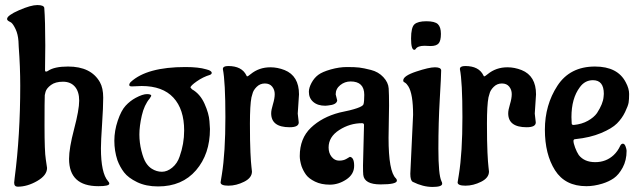

<svg xmlns="http://www.w3.org/2000/svg" viewBox="-20 -717 2522 759"><path d="M159 -537 158 -440Q158 -434 162 -434Q166 -434 170 -437Q195 -454 249 -454Q340 -454 375 -392Q388 -369 388 -331Q388 -293 383.5 -226Q379 -159 379 -131Q379 -33 407 -1Q412 4 412 9Q412 19 369 19Q253 19 253 -89Q253 -131 273 -207Q293 -283 293 -319Q293 -355 276 -374.5Q259 -394 229 -394Q199 -394 181.5 -381Q164 -368 160 -354L157 -341Q156 -322 156 -220Q156 -118 161 -87.5Q166 -57 166 -53Q166 -24 127 -1.5Q88 21 50 21Q36 21 36 5L38 -14Q60 -182 60 -378Q60 -454 54 -532L53 -554Q51 -582 41.5 -602Q32 -622 24 -628L15 -633Q8 -637 8 -642Q8 -656 55 -676.5Q102 -697 127.5 -697Q153 -697 155 -686Q159 -635 159 -537Z M540 -377Q514 -376 502.5 -375.5Q491 -375 491 -381Q491 -387 497 -393Q561 -452 713 -452Q765 -452 795 -443L805 -440Q817 -435 817 -429Q817 -424 810 -421Q783 -413 758 -395.5Q733 -378 733 -371L739 -364Q771 -346 788.5 -307Q806 -268 808 -238L810 -207Q810 -108 755 -44Q700 20 605 20Q557 20 522 3Q487 -14 470.5 -35.5Q454 -57 444 -84Q432 -121 432 -160.5Q432 -200 445.5 -240Q459 -280 476.5 -299Q494 -318 516 -330Q544 -345 561 -345Q578 -345 578 -338L572 -328Q550 -302 540.5 -260Q531 -218 531 -185.5Q531 -153 539 -121Q547 -89 557 -73.5Q567 -58 580 -50Q599 -38 620 -38Q641 -38 661 -54.5Q681 -71 690 -98Q708 -148 708 -201Q708 -285 665.5 -331Q623 -377 540 -377Z M1157 -268 1161 -233Q1161 -214 1125 -214Q1052 -214 1052 -269Q1052 -282 1059 -305Q1066 -328 1066 -345Q1066 -362 1056 -374.5Q1046 -387 1027 -387Q1008 -387 994.5 -373.5Q981 -360 978 -346L974 -332Q968 -301 968 -228.5Q968 -156 970 -114.5Q972 -73 974 -57.5Q976 -42 976 -39Q976 -14 945 1.5Q914 17 883 17Q852 17 852 4L857 -27Q871 -114 871 -254Q871 -394 861 -444Q861 -456 882 -456Q936 -456 954 -419Q955 -415 957.5 -415Q960 -415 971 -424Q1004 -451 1049 -451Q1077 -451 1105 -440Q1162 -417 1162 -344Z M1518 -300 1516 -172Q1516 -39 1545 -12Q1549 -8 1549 -3Q1549 12 1484.5 12Q1420 12 1416 -26Q1415 -35 1415 -63L1419 -223Q1419 -230 1411 -230Q1363 -230 1321 -203Q1279 -176 1279 -134Q1279 -112 1291 -97Q1303 -82 1320.5 -82Q1338 -82 1349.5 -89Q1361 -96 1363 -97Q1380 -95 1380 -61.5Q1380 -28 1349 -7.5Q1318 13 1284 13Q1250 13 1225.5 1Q1201 -11 1190 -26Q1179 -41 1172 -60Q1165 -83 1165 -100Q1165 -170 1209 -212Q1253 -254 1322 -272Q1413 -290 1417 -305Q1420 -316 1420 -342Q1420 -395 1366 -395Q1343 -395 1325 -380.5Q1307 -366 1307 -344L1313 -320Q1311 -303 1277 -300L1266 -299Q1236 -299 1218.5 -314Q1201 -329 1201 -354Q1201 -370 1211.5 -389.5Q1222 -409 1238 -421Q1254 -433 1287.5 -442.5Q1321 -452 1352 -452Q1383 -452 1400 -450Q1417 -448 1446.5 -440.5Q1476 -433 1495.5 -412Q1515 -391 1516.5 -367.5Q1518 -344 1518 -300Z M1682 -535 1658 -536Q1631 -536 1623 -523Q1621 -520 1618 -520Q1605 -520 1605 -564.5Q1605 -609 1618.5 -621Q1632 -633 1665.5 -633Q1699 -633 1711 -621.5Q1723 -610 1723 -583Q1723 -556 1714 -545.5Q1705 -535 1682 -535ZM1602 -30 1613 -263Q1613 -346 1594 -376Q1588 -386 1580 -391Q1574 -393 1574 -399Q1574 -417 1625 -434Q1676 -451 1699.5 -451Q1723 -451 1724 -439Q1724 -419 1718.5 -325.5Q1713 -232 1713 -129Q1713 -26 1725 -1Q1728 4 1728 9Q1728 22 1690 22Q1652 22 1612 2Q1602 -3 1602 -30Z M2094 -268 2098 -233Q2098 -214 2062 -214Q1989 -214 1989 -269Q1989 -282 1996 -305Q2003 -328 2003 -345Q2003 -362 1993 -374.5Q1983 -387 1964 -387Q1945 -387 1931.5 -373.5Q1918 -360 1915 -346L1911 -332Q1905 -301 1905 -228.5Q1905 -156 1907 -114.5Q1909 -73 1911 -57.5Q1913 -42 1913 -39Q1913 -14 1882 1.5Q1851 17 1820 17Q1789 17 1789 4L1794 -27Q1808 -114 1808 -254Q1808 -394 1798 -444Q1798 -456 1819 -456Q1873 -456 1891 -419Q1892 -415 1894.5 -415Q1897 -415 1908 -424Q1941 -451 1986 -451Q2014 -451 2042 -440Q2099 -417 2099 -344Z M2239 -254 2240 -229Q2240 -223 2248 -223Q2280 -226 2304 -239.5Q2328 -253 2340 -270Q2364 -307 2366 -334L2367 -346Q2367 -400 2324 -400Q2292 -400 2272 -372Q2239 -328 2239 -254ZM2457 -121Q2457 -83 2441.5 -54.5Q2426 -26 2406.5 -12.5Q2387 1 2361 9Q2328 19 2298 19Q2214 19 2174 -44Q2134 -107 2134 -204.5Q2134 -302 2183.5 -378Q2233 -454 2332 -454Q2422 -454 2454 -391Q2467 -367 2467 -345.5Q2467 -324 2465 -311.5Q2463 -299 2451 -274Q2439 -249 2419 -229Q2399 -209 2356 -191Q2313 -173 2255 -167Q2247 -167 2247 -160Q2247 -151 2253.5 -133.5Q2260 -116 2268 -104Q2290 -76 2333 -76Q2376 -76 2406 -104Q2422 -119 2432 -141Q2436 -149 2442.5 -149Q2449 -149 2453 -138Q2457 -127 2457 -121Z"/></svg>

Font: Aladin
Style: Regular
Weight: 400
Designer: Angel Koziupa and Alejandro Paul
Foundry: Angel Koziupa and Alejandro Paul
Version: Version 1.000